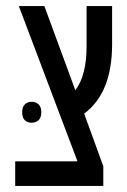

<svg xmlns="http://www.w3.org/2000/svg" viewBox="-20 -612 419 632"><path d="M30 0V-81H235L42 -592H126L228 -315Q265 -364 265 -460V-592H349V-466Q349 -306 257 -238L320 -65V0ZM53 -243Q53 -260 62 -268.5Q71 -277 84 -277Q98 -277 107 -268.5Q116 -260 116 -243Q116 -225 107 -216.5Q98 -208 84 -208Q71 -208 62 -216Q53 -224 53 -243Z"/></svg>

Font: Noto Sans Hebrew ExtraCondensed
Style: Regular
Weight: 400
Width: 2
Designer: Monotype Design Team
Foundry: Monotype Imaging Inc.
Version: Version 2.004; ttfautohint (v1.8.4.7-5d5b)